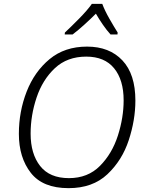

<svg xmlns="http://www.w3.org/2000/svg" viewBox="-20 -967 759 997"><path d="M336 10Q461 10 537.5 -62Q614 -134 648.5 -239Q683 -344 683 -445Q683 -582 615.5 -653.5Q548 -725 432 -725Q316 -725 237.5 -660Q159 -595 118.5 -491.5Q78 -388 78 -272Q78 -149 140 -69.5Q202 10 336 10ZM338 -42Q238 -42 188.5 -105Q139 -168 139 -273Q139 -368 170 -460.5Q201 -553 265 -613Q329 -673 428 -673Q523 -673 572.5 -612.5Q622 -552 622 -446Q622 -356 592 -262.5Q562 -169 499 -105.5Q436 -42 338 -42ZM316 -788H357Q386 -810 418 -839Q450 -868 478 -896Q494 -868 514 -839Q534 -810 554 -788H590L591 -798Q572 -828 548 -870Q524 -912 511 -947H457Q434 -914 390 -869.5Q346 -825 317 -798Z"/></svg>

Font: Noto Sans UI Light
Style: Italic
Weight: 300
Italic angle: -12°
Designer: Monotype Design Team
Foundry: Monotype Imaging Inc.
Version: Version 1.901